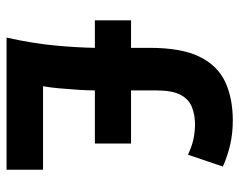

<svg xmlns="http://www.w3.org/2000/svg" viewBox="-94 -654 747 600"><g transform="rotate(90 280.0 -353.5)"><path d="M97 0Q115 -81 121.5 -149.5Q128 -218 129 -276H43V-389H129V-447Q129 -547 157 -603.5Q185 -660 236 -683.5Q287 -707 356 -707Q396 -707 431 -699Q466 -691 500 -676L463 -567Q439 -578 419 -583Q399 -588 370 -589Q338 -589 313.5 -579Q289 -569 275.5 -543Q262 -517 262 -467V-389H428V-276H262Q262 -252 260 -222.5Q258 -193 255.5 -164.5Q253 -136 249 -114H510V0Z"/></g></svg>

Font: Ubuntu Sans Mono
Style: Bold
Weight: 700
Monospace: yes
Designer: Dalton Maag Ltd
Foundry: Dalton Maag Ltd
Version: Version 1.006